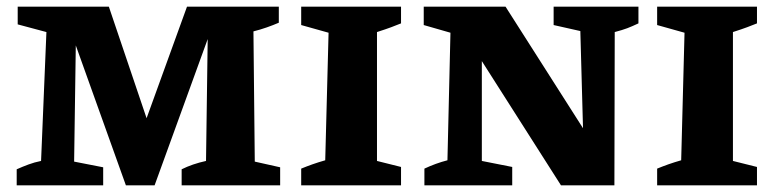

<svg xmlns="http://www.w3.org/2000/svg" viewBox="-20 -555 2322 575"><path d="M743 -71 819 -54V0H524V-48Q556 -64 597 -73L602 -438L443 0H357L207 -419L202 -71L289 -54V0H30V-48Q48 -56 65.5 -62.5Q83 -69 103 -73L119 -459L33 -482V-535H306L419 -201L540 -535H815V-487Q799 -480 779 -473Q759 -466 739 -461Z M882 0V-50Q899 -57 916 -63Q933 -69 954 -75L964 -457L882 -480V-535H1181V-485Q1166 -479 1151.5 -473.5Q1137 -468 1109 -459V-73L1181 -55V0Z M1638 -535H1892V-485Q1873 -476 1858.5 -470.5Q1844 -465 1821 -459L1820 0H1660L1423 -372V-73L1514 -55V0H1251V-50Q1285 -66 1320 -75L1329 -457L1249 -480V-535H1494L1726 -171L1718 -462L1638 -480Z M1948 0V-50Q1965 -57 1982 -63Q1999 -69 2020 -75L2030 -457L1948 -480V-535H2247V-485Q2232 -479 2217.5 -473.5Q2203 -468 2175 -459V-73L2247 -55V0Z"/></svg>

Font: Piazzolla SC
Style: Bold
Weight: 700
Designer: Juan Pablo del Peral
Foundry: Huerta Tipografica
Version: Version 1.330